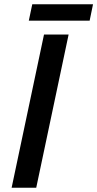

<svg xmlns="http://www.w3.org/2000/svg" viewBox="-20 -875 454 895"><path d="M185.1 -713.9H299.8L148.9 0H34.2ZM130.4 -855H413.6L397.9 -778.8H114.3Z"/></svg>

Font: Viking Open Sans Light
Style: Bold Italic
Weight: 600
Italic angle: -12°
Foundry: Ascender Corporation
Version: Version 2.000